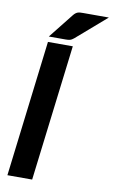

<svg xmlns="http://www.w3.org/2000/svg" viewBox="-101 -984 610 1035"><g transform="rotate(10 204.0 -466.0)"><path d="M17 0ZM17 0 107.5 -745.5H243.5L152.5 0ZM408 -932 243 -789Q231.5 -779.5 222.5 -777.2Q213.5 -775 199 -775H107L214.5 -910.5Q220.5 -918 226 -922.2Q231.5 -926.5 237.5 -928.8Q243.5 -931 250.8 -931.5Q258 -932 268 -932Z"/></g></svg>

Font: Lato Heavy
Style: Italic
Weight: 800
Italic angle: -7°
Designer: Lukasz Dziedzic
Foundry: tyPoland Lukasz Dziedzic
Version: Version 2.007; 2014-02-27